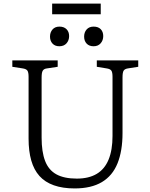

<svg xmlns="http://www.w3.org/2000/svg" viewBox="-20 -1041 841 1075"><path d="M398 14Q331 14 281.5 -3.5Q232 -21 201 -55.5Q170 -90 155 -142.5Q140 -195 140 -265V-611Q140 -636 133.5 -645.5Q127 -655 107 -658L49 -667V-703H303V-667L243 -658Q226 -656 219.5 -645.5Q213 -635 213 -607V-270Q213 -191 232.5 -140Q252 -89 295.5 -65Q339 -41 410 -41Q477 -41 521.5 -67.5Q566 -94 588 -147.5Q610 -201 610 -280V-611Q610 -636 603.5 -645.5Q597 -655 577 -658L522 -667V-703H754V-667L696 -658Q678 -655 672 -645Q666 -635 666 -607V-296Q666 -196 638 -126.5Q610 -57 550.5 -21.5Q491 14 398 14ZM504 -782Q479 -782 465 -797Q451 -812 451 -836Q451 -860 465 -876Q479 -892 504 -892Q530 -892 544 -877.5Q558 -863 558 -839Q558 -815 543.5 -798.5Q529 -782 504 -782ZM312 -782Q288 -782 274 -797Q260 -812 260 -836Q260 -860 274 -876Q288 -892 313 -892Q338 -892 352.5 -877.5Q367 -863 367 -839Q367 -815 352.5 -798.5Q338 -782 312 -782ZM272 -961V-1021H544V-961Z"/></svg>

Font: Literata 18pt Light
Style: Regular
Weight: 300
Designer: Latin by Veronika Burian and Jose Scaglione. Greek by Irene Vlachou. Cyrillic by Vera Evstafieva.
Foundry: TypeTogether
Version: Version 3.103;gftools[0.9.29]